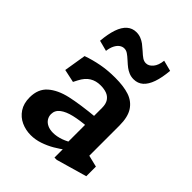

<svg xmlns="http://www.w3.org/2000/svg" viewBox="-232 -948 1085 1085"><g transform="rotate(45 310.0 -406.0)"><path d="M390.8 -83.9 382.4 -97V-382.1Q382.4 -414.3 369.7 -433.1Q356.9 -451.9 335.6 -459.6Q314.2 -467.3 286.2 -467.2Q250.4 -467.2 222.7 -450.4Q195 -433.7 175.1 -394.9L162.4 -370.2L83.9 -387.1L105.6 -519.9Q152 -536.5 203.4 -546.3Q254.8 -556.1 314.6 -556.1Q382.1 -556.1 427.2 -541.2Q472.3 -526.2 497.5 -488Q522.6 -449.8 522.6 -381.3V-118.3L500.5 -145.9L592.5 -123.5V-46.6L409.1 6H390.8ZM50.8 -135.4Q50.8 -202.5 92.9 -239.5Q135.1 -276.6 207.2 -293Q279.4 -309.3 400.2 -320.6L399.5 -248.5Q342 -244.1 298.4 -233.8Q254.8 -223.5 229 -204Q203.2 -184.4 203.2 -153.8Q203.2 -135.2 213 -119.8Q222.9 -104.4 241.6 -95.6Q260.2 -86.8 286.4 -86.8Q315.3 -86.8 348.3 -98.4Q381.3 -110 410.6 -131.7V-74.5L408 -72.5Q377.3 -49.5 346.2 -31.3Q315.2 -13.2 278.9 -0.8Q242.6 11.5 205.9 11.5Q165.8 11.5 130.3 -4.6Q94.9 -20.7 72.8 -53.8Q50.8 -87 50.8 -135.4ZM295.5 -673.4Q275.2 -692 261.9 -700.8Q248.7 -709.6 233.7 -709.6Q219.1 -709.6 205.8 -700.2Q192.6 -690.9 183 -672Q173.5 -653 170.2 -626.2L106.1 -643Q111.1 -701.8 124.9 -742Q138.8 -782.2 162.1 -802.5Q185.5 -822.9 217.8 -822.9Q237.5 -822.9 254.8 -815.9Q272.1 -808.8 285.3 -798.8Q298.5 -788.8 316.6 -772.6Q336.6 -754 350.2 -745Q363.9 -736 378.9 -736Q401.3 -736 419.5 -757.5Q437.8 -779.1 442.2 -819.4L506.4 -802.6Q501.4 -743.8 487.3 -703.6Q473.2 -663.4 450.1 -643Q426.9 -622.7 394.2 -622.7Q374.1 -622.7 357 -629.7Q339.9 -636.8 326.5 -647Q313 -657.3 295.5 -673.4Z"/></g></svg>

Font: Monaspace Xenon Var
Style: Regular
Weight: 400
Designer: Riley Cran and the Lettermatic Team
Version: Version 1.000 (Monaspace Xenon Var)